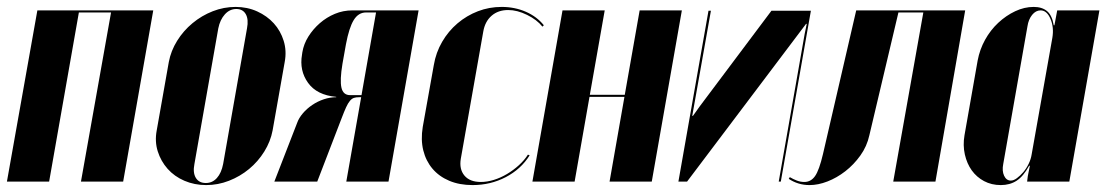

<svg xmlns="http://www.w3.org/2000/svg" viewBox="-47 -525 3208 555"><path d="M396 -495 309 0H187L274 -489H181L95 0H-27L61 -495Z M634 -505Q668 -505 696.5 -492Q725 -479 744.5 -457.5Q764 -436 773 -407Q782 -378 776 -346L741 -148Q735 -116 717 -87Q699 -58 673 -36.5Q647 -15 615 -2.5Q583 10 549 10Q515 10 486 -2.5Q457 -15 437.5 -37Q418 -59 409 -87.5Q400 -116 406 -148L441 -346Q447 -378 465 -407Q483 -436 509.5 -458Q536 -480 568 -492.5Q600 -505 634 -505ZM636 -499Q617 -499 603 -483.5Q589 -468 584 -443L515 -51Q510 -26 519 -11Q528 4 548 4Q567 4 580 -10.5Q593 -25 598 -51L667 -443Q672 -469 663.5 -484Q655 -499 636 -499Z M1076 0H954L997 -244H991Q982 -244 976 -242Q970 -240 964.5 -233.5Q959 -227 953.5 -215Q948 -203 940 -182L870 0H746L812 -170Q817 -184 828.5 -197.5Q840 -211 855.5 -221.5Q871 -232 889 -238Q907 -244 925 -244V-245Q869 -250 843.5 -285.5Q818 -321 826 -367L827 -374Q831 -398 844.5 -419.5Q858 -441 877.5 -458Q897 -475 921 -485Q945 -495 972 -495H1163ZM943 -341Q935 -293 940 -271.5Q945 -250 965 -250H998L1040 -489H1011Q989 -489 975.5 -467Q962 -445 953 -397Z M1207 -337Q1213 -373 1231 -404Q1249 -435 1275.5 -457.5Q1302 -480 1334.5 -492.5Q1367 -505 1403 -505Q1441 -505 1473 -491Q1505 -477 1525 -452L1521 -448Q1505 -468 1476.5 -482Q1448 -496 1422 -496Q1393 -496 1374 -479.5Q1355 -463 1350 -434L1285 -66Q1280 -36 1295.5 -17.5Q1311 1 1343 1Q1361 1 1380.5 -5Q1400 -11 1418.5 -22Q1437 -33 1453 -47.5Q1469 -62 1479 -78L1484 -76Q1459 -36 1415 -13Q1371 10 1319 10Q1281 10 1251.5 -2.5Q1222 -15 1203 -37.5Q1184 -60 1176.5 -90.5Q1169 -121 1175 -158Z M1701 -495 1658 -251H1759L1802 -495H1924L1837 0H1715L1758 -245H1657L1614 0H1492L1579 -495Z M2297 -494 2210 0H2204L2279 -427L2285 -456H2283L1939 0H1914L2001 -494H2008L1954 -190H1956L1976 -218L2183 -494Z M2236 -13Q2246 -7 2256.5 -3Q2267 1 2278 1Q2297 1 2309 -16Q2321 -33 2332 -80L2428 -495H2743L2657 0H2535L2622 -489H2550L2466 -134Q2459 -102 2440 -75.5Q2421 -49 2396.5 -30Q2372 -11 2345 -0.5Q2318 10 2293 10Q2260 10 2233 -8Z M2930 -46H2928Q2911 -15 2891.5 -2.5Q2872 10 2846 10Q2819 10 2797.5 -1.5Q2776 -13 2762 -32.5Q2748 -52 2742 -78.5Q2736 -105 2741 -134L2779 -350Q2785 -382 2800.5 -410Q2816 -438 2838.5 -459Q2861 -480 2887.5 -492.5Q2914 -505 2941 -505Q2965 -505 2979.5 -493Q2994 -481 2999 -452H3001L3009 -495H3131L3044 0H2922L2924 -16ZM2995 -416Q3000 -446 2989.5 -470.5Q2979 -495 2961 -495Q2947 -495 2936.5 -482Q2926 -469 2923 -449L2853 -51Q2849 -31 2855.5 -17Q2862 -3 2875 -3Q2883 -3 2892.5 -10Q2902 -17 2911 -27.5Q2920 -38 2926.5 -51.5Q2933 -65 2935 -78Z"/></svg>

Font: Moniqa Black Ita Display
Style: Italic
Weight: 900
Italic angle: -10°
Designer: Rajesh Rajput
Foundry: Rajesh Rajput
Version: Version 1.000